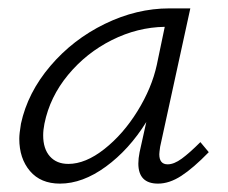

<svg xmlns="http://www.w3.org/2000/svg" viewBox="-20 -433 543 458"><path d="M478 -70Q441 -32 412.5 -13.5Q384 5 357 5Q310 5 310 -43Q310 -55 313 -70L329 -142Q288 -76 232.5 -35.5Q177 5 123 5Q77 5 51.5 -25Q26 -55 26 -102Q26 -114 30 -138Q46 -212 100 -275.5Q154 -339 230 -376Q306 -413 384 -413H434L362 -83Q360 -69 360 -65Q360 -41 380 -41Q395 -41 413.5 -54.5Q432 -68 458 -94ZM354 -278 373 -369Q308 -368 247 -337.5Q186 -307 142.5 -254.5Q99 -202 86 -138Q83 -123 83 -110Q83 -78 99 -60Q115 -42 143 -42Q184 -42 229 -77.5Q274 -113 308 -168Q342 -223 354 -278Z"/></svg>

Font: Ysabeau Semilight
Style: Italic
Weight: 300
Italic angle: -12°
Designer: Christian Thalmann (Catharsis Fonts)
Version: Version 0.003